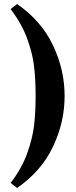

<svg xmlns="http://www.w3.org/2000/svg" viewBox="-20 -800 376 954"><path d="M33 109Q88 37 115 -38Q142 -113 149.5 -178.5Q157 -244 157 -323Q157 -403 149.5 -468.5Q142 -534 115 -608Q88 -682 33 -755L65 -780Q185 -697 243 -575.5Q301 -454 301 -323Q301 -192 243 -70.5Q185 51 65 134Z"/></svg>

Font: Taviraj Black
Style: Regular
Weight: 900
Designer: Katatrad Team
Foundry: CadsonDemak
Version: Version 1.001